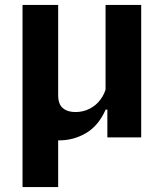

<svg xmlns="http://www.w3.org/2000/svg" viewBox="-20 -554 660 774"><path d="M405.5 -534.2H549.2V0H412.8V-113.5L405.5 -120.5ZM70.8 200V-534.2H214.5V-169.8Q214.5 -134.2 233.2 -118.3Q252 -102.3 283.8 -102.3Q315.2 -102.3 341.4 -115.7Q367.6 -129.1 385 -152.6Q402.5 -176.1 409.1 -205.7L426 -112.1H406Q376.8 -46.8 326.9 -17.5Q276.9 11.9 217.8 11.9Q196.1 11.9 179.2 6Q162.3 0.2 150.4 -11.8Q138.5 -23.8 132.2 -41.2L214.5 -47.7V200Z"/></svg>

Font: Monaspace Xenon Var
Style: Regular
Weight: 400
Designer: Riley Cran and the Lettermatic Team
Version: Version 1.000 (Monaspace Xenon Var)